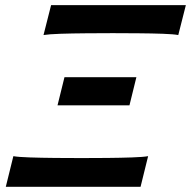

<svg xmlns="http://www.w3.org/2000/svg" viewBox="-20 -723 739 743"><path d="M553.2 -118.7 523.9 0H2.4L31.7 -118.7Q50.8 -115.2 95.2 -113.8Q139.6 -112.3 193.8 -111.8Q248 -111.3 295.9 -111.3Q343.3 -111.3 395.5 -111.8Q447.8 -112.3 490.7 -113.8Q533.7 -115.2 553.2 -118.7ZM699.2 -703.1 669.9 -587.4Q652.3 -590.8 610.1 -592.3Q567.9 -593.8 515.9 -594.2Q463.9 -594.7 416.5 -594.7Q368.7 -594.7 314 -594.2Q259.3 -593.8 214.1 -592.3Q168.9 -590.8 148.4 -587.4L177.7 -703.1ZM202.6 -315.4 229.5 -424.3H507.8L481 -315.4Z"/></svg>

Font: Andika
Style: Bold Italic
Weight: 700
Italic angle: -14°
Designer: Victor Gaultney, Annie Olsen, Julie Remington, Don Collingsworth, Eric Hays, Becca Hirsbrunner
Foundry: SIL International
Version: Version 6.101